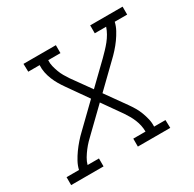

<svg xmlns="http://www.w3.org/2000/svg" viewBox="-154 -647 782 775"><g transform="rotate(-30 237.0 -260.0)"><path d="M-33 0V-37H25Q29 -55 38.5 -72.5Q48 -90 59.5 -106Q71 -122 84.5 -137.5Q98 -153 112 -166L211 -262L145 -356Q135 -370 126.5 -384.5Q118 -399 111.5 -415Q105 -431 101.5 -448Q98 -465 99 -483H46L45 -520H196V-483H139Q138 -468 141.5 -454Q145 -440 150 -426.5Q155 -413 162 -401Q169 -389 177 -377L240 -289L334 -380Q345 -391 356.5 -403Q368 -415 378 -427.5Q388 -440 396 -454Q404 -468 409 -483H356V-520H507V-483H449Q445 -465 435.5 -447.5Q426 -430 414.5 -414Q403 -398 389 -382.5Q375 -367 361 -354L262 -258L329 -164Q339 -150 347.5 -135.5Q356 -121 362 -105Q368 -89 372 -72Q376 -55 375 -37H428L429 0H278V-37H335Q335 -52 332 -66Q329 -80 323.5 -93.5Q318 -107 311 -119Q304 -131 296 -143L234 -231L140 -140Q128 -129 116.5 -117Q105 -105 95.5 -92.5Q86 -80 77.5 -66Q69 -52 65 -37H118V0Z"/></g></svg>

Font: Iosevka Curly Slab Extralight
Style: Italic
Weight: 200
Italic angle: -9°
Monospace: yes
Designer: Belleve Invis
Foundry: Belleve Invis
Version: Version 22.1.2; ttfautohint (v1.8.4)